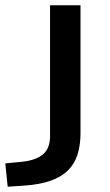

<svg xmlns="http://www.w3.org/2000/svg" viewBox="-94 -512 416 725"><path d="M-65 193 -74 105 -13 99Q40 94 67.5 71.5Q95 49 95 2V-492H210V-9Q210 35 199 70.5Q188 106 163 131Q138 156 97 170.5Q56 185 -4 189Z"/></svg>

Font: Nunito Sans 10pt Expanded SemiBold
Style: Regular
Weight: 600
Width: 7
Designer: Vernon Adams
Foundry: Vernon Adams
Version: Version 3.101;gftools[0.9.27]